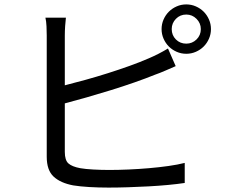

<svg xmlns="http://www.w3.org/2000/svg" viewBox="-20 -830 1040 871"><path d="M274 -141Q274 -103 290.5 -88.5Q307 -74 344 -67Q367 -63 403 -61Q439 -59 476 -59Q516 -59 562.5 -61Q609 -63 655.5 -67Q702 -71 744.5 -77Q787 -83 818 -91V0Q785 5 742.5 9Q700 13 653.5 15.5Q607 18 560 19.5Q513 21 472 21Q427 21 385 18.5Q343 16 312 11Q254 0 223 -29Q192 -58 192 -119V-669Q192 -687 191 -710Q190 -733 186 -750H279Q277 -733 275.5 -711.5Q274 -690 274 -669V-443Q318 -454 368.5 -468Q419 -482 469.5 -498Q520 -514 567.5 -531Q615 -548 654 -565Q699 -584 742 -610L777 -530Q756 -521 731 -510Q706 -499 683 -491Q641 -474 589.5 -456Q538 -438 483 -421Q428 -404 374 -388.5Q320 -373 274 -361ZM825 -632Q852 -632 871.5 -651Q891 -670 891 -698Q891 -725 871.5 -744.5Q852 -764 825 -764Q797 -764 778 -744.5Q759 -725 759 -698Q759 -670 778 -651Q797 -632 825 -632ZM825 -810Q848 -810 868.5 -801Q889 -792 904 -777Q919 -762 928 -741.5Q937 -721 937 -698Q937 -675 928 -654.5Q919 -634 904 -619Q889 -604 868.5 -595Q848 -586 825 -586Q802 -586 781.5 -595Q761 -604 746 -619Q731 -634 722 -654.5Q713 -675 713 -698Q713 -721 722 -741.5Q731 -762 746 -777Q761 -792 781.5 -801Q802 -810 825 -810Z"/></svg>

Font: SpoqaHanSans-Regular
Style: Regular
Weight: 400
Designer: [Spoqa Han Sans] Dong-huui Kim \uAE40 \uB3D9 \uD718  Younghwa Kang \uAC15 \uC601 \uD654  [Noto Sans] Ryoko NISHIZUKA \u8
Foundry: Spoqa (http://www.spoqa-han-sans.com)
Version: Version 2.000